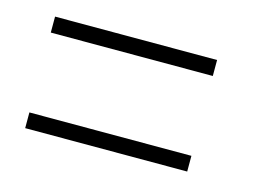

<svg xmlns="http://www.w3.org/2000/svg" viewBox="-46 -424 486 360"><g transform="rotate(15 197.5 -244.0)"><path d="M23.5 -320.5H338V-351.5H23.5ZM23.5 -135H338V-165.5H23.5Z"/></g></svg>

Font: Anybody ExtraExpanded ExtraLight
Style: Regular
Weight: 250
Width: 8
Version: Version 1.113;gftools[0.9.25]